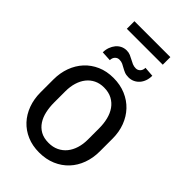

<svg xmlns="http://www.w3.org/2000/svg" viewBox="-320 -1212 1332 1332"><g transform="rotate(45 346.0 -546.0)"><path d="M343.5 10.5Q278 10.5 225 -12.2Q172 -35 134.5 -75.2Q97 -115.5 76.5 -171Q56 -226.5 56 -292V-418.5Q56 -482.5 76.2 -537.8Q96.5 -593 134 -633.8Q171.5 -674.5 224.5 -697.8Q277.5 -721 343.5 -721Q409.5 -721 463.8 -698Q518 -675 556.2 -634.5Q594.5 -594 615.5 -538.8Q636.5 -483.5 636.5 -418.5V-292Q636.5 -228 616.2 -172.8Q596 -117.5 558 -76.8Q520 -36 465.8 -12.8Q411.5 10.5 343.5 10.5ZM343.5 -83Q385.5 -83 418.2 -98.8Q451 -114.5 473.5 -142.2Q496 -170 508 -208.2Q520 -246.5 520 -292V-403.5Q520 -449 510 -489.5Q500 -530 478.5 -560.8Q457 -591.5 423.5 -609.5Q390 -627.5 343.5 -627.5Q303 -627.5 271 -611.8Q239 -596 217.2 -568.2Q195.5 -540.5 184 -502.5Q172.5 -464.5 172.5 -419.5V-308Q172.5 -263 181.5 -222.2Q190.5 -181.5 210.8 -150.5Q231 -119.5 263.5 -101.2Q296 -83 343.5 -83ZM523 -921.5Q523 -894 514.8 -871Q506.5 -848 491.8 -831.5Q477 -815 457.2 -805.8Q437.5 -796.5 414 -796.5Q390 -796.5 373.8 -803.2Q357.5 -810 343.5 -818Q329.5 -826 315.8 -832.8Q302 -839.5 282.5 -839.5Q264 -839.5 251 -825.8Q238 -812 238 -789.5L165 -793.5Q165 -820 173.5 -843.2Q182 -866.5 196.2 -883.8Q210.5 -901 230.2 -910.8Q250 -920.5 273.5 -920.5Q293.5 -920.5 309.8 -913.5Q326 -906.5 340.5 -898.5Q355.5 -890 371.2 -883.2Q387 -876.5 405.5 -876.5Q424 -876.5 437.2 -890.2Q450.5 -904 450.5 -927ZM520 -1027H167.5V-1101.5H520Z"/></g></svg>

Font: Roberto Sans Medium
Style: Regular
Weight: 500
Designer: Google (font) & Cristiano Sobral (main changes)
Version: Version 1.000;October 12, 2021;FontCreator 14.0.0.2814 64-bi